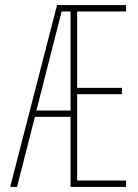

<svg xmlns="http://www.w3.org/2000/svg" viewBox="-20 -734 540 754"><path d="M222 -689H257V-300H123ZM257 0H475V-25H283V-364H459V-389H283V-689H475V-714H204L20 0H47L117 -275H257Z"/></svg>

Font: Noto Sans Mono UI Condensed Thin
Style: Regular
Weight: 250
Width: 3
Designer: Monotype Design team
Foundry: Monotype Imaging Inc.
Version: 1.000